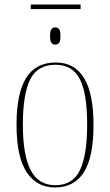

<svg xmlns="http://www.w3.org/2000/svg" viewBox="-20 -818 486 848"><path d="M116 -778V-798H336V-778ZM224 -621Q213 -621 207 -629Q201 -637 201 -659Q201 -681 207 -689Q213 -697 224 -697Q235 -697 241 -689Q247 -681 247 -659Q247 -637 241 -629Q235 -621 224 -621ZM223 10Q143 10 98 -57Q53 -124 53 -267Q53 -406 95.5 -474Q138 -542 226 -542Q393 -542 393 -267Q393 -123 350 -56.5Q307 10 223 10ZM224 0Q302 0 333.5 -67.5Q365 -135 365 -267Q365 -404 333 -468Q301 -532 225 -532Q146 -532 113.5 -467.5Q81 -403 81 -267Q81 -133 115.5 -66.5Q150 0 224 0Z"/></svg>

Font: Noto Serif Display Condensed Thin
Style: Regular
Weight: 100
Width: 3
Designer: Monotype Design Team
Foundry: Monotype Imaging Inc.
Version: Version 2.009